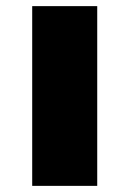

<svg xmlns="http://www.w3.org/2000/svg" viewBox="-20 -606 450 626"><path d="M85 0V-586H297V0Z"/></svg>

Font: Anybody UltraExpanded Regular
Style: Bold
Weight: 700
Width: 9
Designer: Tyler Finck
Foundry: Etcetera Type Company
Version: Version 1.010; ttfautohint (v1.8.3) -l 8 -r 50 -G 200 -x 14 